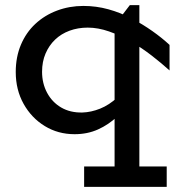

<svg xmlns="http://www.w3.org/2000/svg" viewBox="-20 -506 700 744"><path d="M269 14Q205 14 153.5 -17.5Q102 -49 71.5 -103.5Q41 -158 41 -227Q41 -285 61 -332.5Q81 -380 117 -413.5Q153 -447 201 -465Q249 -483 303 -483Q353 -483 400 -470Q447 -457 490 -434.5Q533 -412 570.5 -385.5Q608 -359 637 -332V-233Q606 -261 568 -290.5Q530 -320 488 -344.5Q446 -369 403 -384Q360 -399 320 -399Q282 -399 249.5 -387Q217 -375 193.5 -352.5Q170 -330 156.5 -298.5Q143 -267 143 -228Q143 -183 162.5 -146.5Q182 -110 217 -89.5Q252 -69 299 -70Q333 -71 368 -85Q403 -99 435.5 -129Q468 -159 494 -205V-129Q469 -87 435 -55Q401 -23 360 -4.5Q319 14 269 14ZM306 218V139H626V218ZM424 212V-409L483 -486H520V212Z"/></svg>

Font: BioRhyme ExtraBold
Style: Regular
Weight: 400
Version: Version 1.600;gftools[0.9.33]